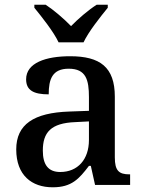

<svg xmlns="http://www.w3.org/2000/svg" viewBox="-20 -786 613 816"><path d="M229 -606H335C356 -651 407 -715 438 -753V-766H391C355 -743 312 -706 282 -675C252 -706 209 -743 174 -766H126V-753C157 -715 208 -651 229 -606ZM204 10C285 10 316 -26 358 -81H366L384 0H533V-45H530C485 -45 468 -61 468 -117V-375C468 -501 405 -547 278 -547C175 -547 91 -519 91 -449C91 -402 123 -385 187 -385C187 -449 202 -494 272 -494C346 -494 358 -446 358 -373V-315L275 -312C123 -307 49 -257 49 -151C49 -41 115 10 204 10ZM236 -55C185 -55 162 -86 162 -146C162 -223 196 -263 300 -267L358 -270V-191C358 -108 310 -55 236 -55Z"/></svg>

Font: Noto Serif Myanmar Medium
Style: Regular
Weight: 500
Designer: Ben Mitchell and the Monotype Design Team
Foundry: Monotype Imaging Inc.
Version: Version 2.106